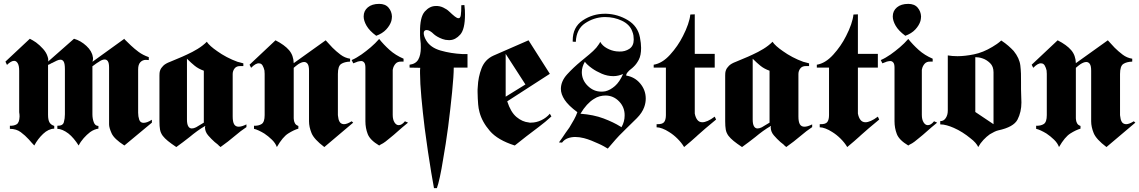

<svg xmlns="http://www.w3.org/2000/svg" viewBox="-20 -743 5880 991"><path d="M362 -543Q397 -533 426 -506Q455 -479 459 -449Q460 -447 460 -445V-437Q460 -435 459 -433Q459 -430 458.5 -428Q458 -426 457 -424L622 -543Q623 -541 623 -540L656 -508Q674 -491 695.5 -475Q717 -459 748 -448V-433Q744 -433 740.5 -433.5Q737 -434 733 -434Q716 -434 704.5 -422Q693 -410 693 -385V-161Q693 -142 698.5 -125.5Q704 -109 721 -109Q729 -109 739.5 -112.5Q750 -116 764 -125V-110L622 8Q569 -26 556 -55Q543 -84 543 -101V-394Q543 -417 537 -426.5Q531 -436 520 -436Q513 -436 505 -432.5Q497 -429 489 -423Q485 -421 481.5 -418.5Q478 -416 475 -414Q470 -410 465.5 -407Q461 -404 457 -401V-153Q457 -131 464 -112Q471 -93 488 -93V-79Q479 -78 467.5 -73.5Q456 -69 445 -61Q428 -48 412 -30Q396 -12 386 8Q374 -11 360.5 -27Q347 -43 333 -54Q317 -66 302.5 -72Q288 -78 276 -78V-94Q304 -93 309.5 -112Q315 -131 315 -153V-386Q315 -414 309 -424.5Q303 -435 292 -435Q284 -435 273 -430Q262 -425 251 -419Q250 -418 248.5 -417.5Q247 -417 246 -417Q242 -414 237.5 -412Q233 -410 228 -408V-150Q228 -125 235 -112Q242 -99 260 -93V-79Q230 -78 202.5 -52Q175 -26 157 8Q150 1 143 -7L129 -23Q110 -44 87 -61Q64 -78 31 -78V-94Q52 -93 66 -101.5Q80 -110 81 -142Q81 -147 80.5 -152.5Q80 -158 79 -164V-378Q79 -404 71.5 -416.5Q64 -429 53 -429Q45 -429 35.5 -423.5Q26 -418 16 -408L8 -425L134 -543Q141 -539 149.5 -534.5Q158 -530 166 -524Q185 -510 202.5 -490.5Q220 -471 226 -450Q228 -445 228.5 -441Q229 -437 229 -433V-428Q229 -427 228 -425Z M1047 -528Q1054 -517 1068 -504.5Q1082 -492 1101 -479Q1123 -463 1150.5 -448.5Q1178 -434 1206 -424Q1214 -422 1221.5 -420Q1229 -418 1236 -416V-402H1223Q1201 -403 1191 -390Q1181 -377 1181 -361V-142Q1181 -114 1188.5 -101.5Q1196 -89 1212 -89Q1220 -89 1230 -92Q1240 -95 1252 -101V-87Q1223 -68 1191 -40.5Q1159 -13 1118 16L1114 12Q1113 11 1111 10Q1106 4 1100 -0.5Q1094 -5 1088 -10Q1070 -26 1054.5 -44Q1039 -62 1038 -84V-86Q1038 -87 1039 -89V-93Q1018 -81 998 -66.5Q978 -52 959 -36Q941 -22 924 -9Q907 4 890 16Q863 -2 846.5 -15.5Q830 -29 820 -42Q809 -57 806 -74Q803 -91 803 -117V-353Q803 -359 803.5 -366Q804 -373 807 -381Q811 -392 822.5 -403.5Q834 -415 858 -424Q876 -432 898.5 -441Q921 -450 944 -461Q973 -474 1000 -490.5Q1027 -507 1047 -527ZM945 -126Q945 -103 951.5 -91.5Q958 -80 970 -80Q975 -80 980.5 -81.5Q986 -83 992 -86L1032 -110V-378Q1004 -388 985 -403.5Q966 -419 949 -436L945 -440Z M1496 -417 1661 -535Q1669 -526 1678 -516.5Q1687 -507 1696 -497Q1715 -478 1737.5 -461Q1760 -444 1787 -440V-425Q1758 -424 1741 -413Q1724 -402 1724 -361V-149Q1724 -146 1725 -142Q1726 -127 1732.5 -115Q1739 -103 1755 -102Q1763 -102 1772.5 -105.5Q1782 -109 1795 -117L1803 -110L1654 16Q1601 -24 1588 -56Q1575 -88 1575 -117V-378Q1575 -403 1568 -413Q1561 -423 1550 -423Q1543 -423 1535.5 -420Q1528 -417 1520 -412Q1514 -408 1508 -403L1496 -393V-132Q1496 -128 1497 -123Q1498 -114 1503 -105.5Q1508 -97 1520 -93V-79Q1496 -72 1467.5 -54Q1439 -36 1409 16Q1402 -4 1383.5 -22Q1365 -40 1344 -54Q1329 -63 1315 -69.5Q1301 -76 1291 -78V-94Q1315 -93 1330.5 -103Q1346 -113 1346 -149V-362Q1346 -365 1345.5 -369.5Q1345 -374 1345 -379Q1342 -393 1335.5 -404.5Q1329 -416 1317 -416Q1309 -417 1299 -411.5Q1289 -406 1276 -393L1268 -409L1402 -535Q1449 -511 1472 -484Q1495 -457 1496 -417Z M1803 -417 1795 -433Q1807 -438 1820 -445.5Q1833 -453 1846 -462Q1870 -479 1893.5 -499Q1917 -519 1937 -542Q1960 -513 1990.5 -485.5Q2021 -458 2063 -440V-425H2052Q2032 -426 2021.5 -414Q2011 -402 2008 -387Q2007 -385 2007 -382V-150Q2007 -126 2016 -111.5Q2025 -97 2038 -97Q2046 -97 2054 -102Q2062 -107 2070 -117L2086 -110Q2054 -84 2033 -65Q2012 -46 1993 -31Q1981 -21 1969.5 -12Q1958 -3 1943 4Q1942 5 1940.5 6Q1939 7 1937 8Q1890 -20 1878 -51Q1866 -82 1866 -117V-394Q1866 -413 1859.5 -420.5Q1853 -428 1844 -428Q1840 -428 1835.5 -427Q1831 -426 1826 -425Q1824 -424 1821.5 -423Q1819 -422 1816 -421Q1813 -420 1809.5 -418.5Q1806 -417 1803 -416ZM1921 -559Q1887 -584 1872 -610Q1857 -636 1857 -658Q1857 -687 1878.5 -705Q1900 -723 1937 -723Q1969 -723 1985.5 -703.5Q2002 -684 2003 -658Q2003 -652 2002 -646Q2001 -640 2000 -635Q1993 -612 1973.5 -591Q1954 -570 1921 -558Z M2094 -394V-409Q2126 -413 2139 -436Q2152 -459 2152 -497Q2152 -507 2151.5 -518.5Q2151 -530 2149 -542Q2148 -551 2148 -560V-576Q2147 -655 2172.5 -683.5Q2198 -712 2229 -712Q2249 -713 2268 -704Q2287 -695 2298 -684Q2316 -667 2327.5 -658Q2339 -649 2346 -649Q2356 -648 2358.5 -665Q2361 -682 2361 -716L2377 -717Q2379 -703 2379.5 -691Q2380 -679 2380 -668Q2380 -592 2355.5 -564.5Q2331 -537 2302 -536H2295Q2279 -536 2264 -541.5Q2249 -547 2237 -554Q2231 -557 2227 -560.5Q2223 -564 2220 -566Q2209 -577 2199.5 -582.5Q2190 -588 2182 -588Q2175 -588 2171 -584Q2167 -580 2167 -572Q2167 -565 2170 -555.5Q2173 -546 2180 -534Q2202 -497 2254.5 -482Q2307 -467 2366 -464H2393V-394H2322Q2322 -353 2313.5 -267.5Q2305 -182 2293 -88Q2287 -44 2280.5 -1Q2274 42 2267 80Q2259 131 2250.5 170Q2242 209 2235 228H2220Q2214 198 2206 148.5Q2198 99 2189 40Q2185 10 2180.5 -20.5Q2176 -51 2172 -82Q2162 -163 2155 -239.5Q2148 -316 2148 -365V-380Q2148 -387 2149 -393Z M2708 -535 2818 -362 2598 -220Q2616 -164 2646 -139Q2676 -114 2709 -111Q2712 -110 2714 -110H2720Q2748 -110 2774 -122.5Q2800 -135 2818 -156L2826 -142Q2810 -127 2794 -114Q2778 -101 2761 -88Q2728 -63 2696.5 -39Q2665 -15 2637 8Q2549 -20 2508.5 -67Q2468 -114 2455 -164Q2452 -174 2450.5 -184Q2449 -194 2448 -204Q2447 -219 2446 -235Q2445 -251 2445 -268V-281Q2445 -288 2446 -295Q2448 -345 2465.5 -390.5Q2483 -436 2527 -456ZM2590 -465V-244L2692 -307Z M2936 -528V-534Q2936 -603 2987.5 -637.5Q3039 -672 3102 -672H3109Q3169 -670 3220.5 -639Q3272 -608 3283 -550Q3286 -534 3287.5 -521Q3289 -508 3289 -496Q3289 -457 3277 -434.5Q3265 -412 3251 -399Q3243 -391 3235.5 -385.5Q3228 -380 3223 -374Q3218 -369 3215 -364Q3212 -359 3212 -353Q3256 -346 3284.5 -312Q3313 -278 3313 -234Q3313 -223 3311 -212Q3309 -201 3305 -190Q3300 -176 3290.5 -161.5Q3281 -147 3267 -133Q3252 -118 3238 -104.5Q3224 -91 3211 -78L3195 -62Q3176 -44 3157.5 -23Q3139 -2 3117 24Q3109 19 3096.5 12Q3084 5 3068 -2Q3051 -10 3032 -17.5Q3013 -25 2994 -30Q2982 -33 2971 -34.5Q2960 -36 2949 -36Q2929 -36 2911 -29.5Q2893 -23 2881 -7L2865 -8Q2873 -18 2881.5 -31Q2890 -44 2899 -57L2919 -85Q2932 -106 2943 -126Q2954 -146 2960 -164Q2914 -198 2894.5 -227.5Q2875 -257 2875 -284Q2875 -324 2907.5 -359.5Q2940 -395 2979 -427Q3001 -445 3022 -462.5Q3043 -480 3058 -497Q3064 -505 3069.5 -512.5Q3075 -520 3078 -527Q3089 -507 3112.5 -494Q3136 -481 3161 -478Q3165 -478 3169 -477.5Q3173 -477 3177 -477Q3206 -476 3228.5 -491Q3251 -506 3251 -539Q3251 -549 3249.5 -559.5Q3248 -570 3243 -582Q3230 -617 3190 -636Q3150 -655 3104 -655H3098Q3045 -653 3000 -623Q2955 -593 2952 -527ZM3188 -87Q3196 -101 3200 -116Q3204 -131 3204 -146Q3205 -189 3175.5 -219.5Q3146 -250 3105 -250Q3091 -250 3075.5 -246Q3060 -242 3045 -232Q3027 -221 3009.5 -202Q2992 -183 2976 -156Q3044 -151 3095.5 -131.5Q3147 -112 3182 -90Q3184 -89 3185.5 -88Q3187 -87 3188 -86ZM2999 -425Q2991 -411 2987 -397.5Q2983 -384 2983 -371Q2983 -330 3013.5 -300Q3044 -270 3084 -270Q3089 -270 3094.5 -270.5Q3100 -271 3105 -272Q3130 -278 3154 -299Q3178 -320 3196 -361Q3184 -356 3171.5 -353Q3159 -350 3146 -350Q3115 -350 3086 -362.5Q3057 -375 3036 -390Q3022 -400 3012.5 -409Q3003 -418 2999 -424Z M3417 -394H3354V-409Q3398 -416 3438.5 -460.5Q3479 -505 3505 -557Q3521 -588 3531 -617Q3541 -646 3543 -668L3566 -669V-465H3669V-394H3566V-157Q3570 -136 3579.5 -124Q3589 -112 3605 -112Q3617 -112 3633 -119Q3649 -126 3669 -141L3676 -126Q3643 -99 3621 -80Q3599 -61 3580 -44Q3579 -43 3578 -42L3577 -41Q3562 -28 3546.5 -14Q3531 0 3511 16Q3498 -6 3477 -27Q3456 -48 3433 -62Q3416 -73 3399 -79.5Q3382 -86 3369 -86V-102Q3399 -101 3408 -113Q3417 -125 3417 -149Z M3967 -528Q3974 -517 3988 -504.5Q4002 -492 4021 -479Q4043 -463 4070.5 -448.5Q4098 -434 4126 -424Q4134 -422 4141.5 -420Q4149 -418 4156 -416V-402H4143Q4121 -403 4111 -390Q4101 -377 4101 -361V-142Q4101 -114 4108.5 -101.5Q4116 -89 4132 -89Q4140 -89 4150 -92Q4160 -95 4172 -101V-87Q4143 -68 4111 -40.5Q4079 -13 4038 16L4034 12Q4033 11 4031 10Q4026 4 4020 -0.5Q4014 -5 4008 -10Q3990 -26 3974.5 -44Q3959 -62 3958 -84V-86Q3958 -87 3959 -89V-93Q3938 -81 3918 -66.5Q3898 -52 3879 -36Q3861 -22 3844 -9Q3827 4 3810 16Q3783 -2 3766.5 -15.5Q3750 -29 3740 -42Q3729 -57 3726 -74Q3723 -91 3723 -117V-353Q3723 -359 3723.5 -366Q3724 -373 3727 -381Q3731 -392 3742.5 -403.5Q3754 -415 3778 -424Q3796 -432 3818.5 -441Q3841 -450 3864 -461Q3893 -474 3920 -490.5Q3947 -507 3967 -527ZM3865 -126Q3865 -103 3871.5 -91.5Q3878 -80 3890 -80Q3895 -80 3900.5 -81.5Q3906 -83 3912 -86L3952 -110V-378Q3924 -388 3905 -403.5Q3886 -419 3869 -436L3865 -440Z M4259 -394H4196V-409Q4240 -416 4280.5 -460.5Q4321 -505 4347 -557Q4363 -588 4373 -617Q4383 -646 4385 -668L4408 -669V-465H4511V-394H4408V-157Q4412 -136 4421.5 -124Q4431 -112 4447 -112Q4459 -112 4475 -119Q4491 -126 4511 -141L4518 -126Q4485 -99 4463 -80Q4441 -61 4422 -44Q4421 -43 4420 -42L4419 -41Q4404 -28 4388.5 -14Q4373 0 4353 16Q4340 -6 4319 -27Q4298 -48 4275 -62Q4258 -73 4241 -79.5Q4224 -86 4211 -86V-102Q4241 -101 4250 -113Q4259 -125 4259 -149Z M4534 -417 4526 -433Q4538 -438 4551 -445.5Q4564 -453 4577 -462Q4601 -479 4624.5 -499Q4648 -519 4668 -542Q4691 -513 4721.5 -485.5Q4752 -458 4794 -440V-425H4783Q4763 -426 4752.5 -414Q4742 -402 4739 -387Q4738 -385 4738 -382V-150Q4738 -126 4747 -111.5Q4756 -97 4769 -97Q4777 -97 4785 -102Q4793 -107 4801 -117L4817 -110Q4785 -84 4764 -65Q4743 -46 4724 -31Q4712 -21 4700.5 -12Q4689 -3 4674 4Q4673 5 4671.5 6Q4670 7 4668 8Q4621 -20 4609 -51Q4597 -82 4597 -117V-394Q4597 -413 4590.5 -420.5Q4584 -428 4575 -428Q4571 -428 4566.5 -427Q4562 -426 4557 -425Q4555 -424 4552.5 -423Q4550 -422 4547 -421Q4544 -420 4540.5 -418.5Q4537 -417 4534 -416ZM4652 -559Q4618 -584 4603 -610Q4588 -636 4588 -658Q4588 -687 4609.5 -705Q4631 -723 4668 -723Q4700 -723 4716.5 -703.5Q4733 -684 4734 -658Q4734 -652 4733 -646Q4732 -640 4731 -635Q4724 -612 4704.5 -591Q4685 -570 4652 -558Z M4872 -457Q4883 -455 4896 -454Q4909 -453 4922 -453Q4960 -453 5007 -462.5Q5054 -472 5102 -501Q5114 -508 5125.5 -516Q5137 -524 5148 -534Q5169 -520 5184.5 -506.5Q5200 -493 5212 -480Q5242 -443 5246.5 -404.5Q5251 -366 5250 -316V-282Q5250 -273 5250.5 -264Q5251 -255 5251 -247Q5251 -238 5251.5 -230Q5252 -222 5252 -214Q5252 -165 5232 -126Q5212 -87 5132 -70Q5123 -68 5112 -62.5Q5101 -57 5089 -50Q5072 -38 5056 -21Q5040 -4 5029 16Q5025 6 5014.5 -6Q5004 -18 4988 -30Q4970 -45 4948 -59Q4926 -73 4903 -83Q4885 -91 4867 -96Q4849 -101 4833 -101V-118Q4850 -117 4861 -133Q4872 -149 4872 -172ZM5108 -370Q5108 -400 5090.5 -417Q5073 -434 5053 -441Q5042 -445 5032 -446.5Q5022 -448 5014 -448V-165L5108 -102Z M5533 -417 5698 -535Q5706 -526 5715 -516.5Q5724 -507 5733 -497Q5752 -478 5774.5 -461Q5797 -444 5824 -440V-425Q5795 -424 5778 -413Q5761 -402 5761 -361V-149Q5761 -146 5762 -142Q5763 -127 5769.5 -115Q5776 -103 5792 -102Q5800 -102 5809.5 -105.5Q5819 -109 5832 -117L5840 -110L5691 16Q5638 -24 5625 -56Q5612 -88 5612 -117V-378Q5612 -403 5605 -413Q5598 -423 5587 -423Q5580 -423 5572.5 -420Q5565 -417 5557 -412Q5551 -408 5545 -403L5533 -393V-132Q5533 -128 5534 -123Q5535 -114 5540 -105.5Q5545 -97 5557 -93V-79Q5533 -72 5504.5 -54Q5476 -36 5446 16Q5439 -4 5420.5 -22Q5402 -40 5381 -54Q5366 -63 5352 -69.5Q5338 -76 5328 -78V-94Q5352 -93 5367.5 -103Q5383 -113 5383 -149V-362Q5383 -365 5382.5 -369.5Q5382 -374 5382 -379Q5379 -393 5372.5 -404.5Q5366 -416 5354 -416Q5346 -417 5336 -411.5Q5326 -406 5313 -393L5305 -409L5439 -535Q5486 -511 5509 -484Q5532 -457 5533 -417Z"/></svg>

Font: Fette UNZ Fraktur
Style: Regular
Weight: 900
Foundry: UNZ1 Extensions by Catfonts.de
Version: Version 0.000 2012 initial release